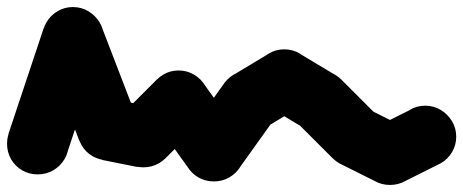

<svg xmlns="http://www.w3.org/2000/svg" viewBox="-57 -448 1315 545"><path d="M-37 -40Q-37 -16 -25.5 4Q-14 24 6 35.5Q26 47 50 47Q74 47 94 35.5Q114 24 126 4Q138 -16 138 -40Q138 -64 126 -84Q114 -104 94 -116Q74 -128 50 -128Q26 -128 6 -116Q-14 -104 -25.5 -84Q-37 -64 -37 -40Z M-33 -68 133 -12 233 -312 67 -368Z M63 -340Q63 -316 74.5 -296Q86 -276 106 -264.5Q126 -253 150 -253Q174 -253 194 -264.5Q214 -276 226 -296Q238 -316 238 -340Q238 -364 226 -384Q214 -404 194 -416Q174 -428 150 -428Q126 -428 106 -416Q86 -404 74.5 -384Q63 -364 63 -340Z M232 -371 68 -309 168 -49 332 -111Z M163 -80Q163 -56 174.5 -36Q186 -16 206 -4.5Q226 7 250 7Q274 7 294 -4.5Q314 -16 326 -36Q338 -56 338 -80Q338 -104 326 -124Q314 -144 294 -156Q274 -168 250 -168Q226 -168 206 -156Q186 -144 174.5 -124Q163 -104 163 -80Z M267 -166 233 6 333 26 367 -146Z M263 -60Q263 -36 274.5 -16Q286 4 306 15.5Q326 27 350 27Q374 27 394 15.5Q414 4 426 -16Q438 -36 438 -60Q438 -84 426 -104Q414 -124 394 -136Q374 -148 350 -148Q326 -148 306 -136Q286 -124 274.5 -104Q263 -84 263 -60Z M288 -122 412 2 512 -98 388 -222Z M363 -160Q363 -136 374.5 -116Q386 -96 406 -84.5Q426 -73 450 -73Q474 -73 494 -84.5Q514 -96 526 -116Q538 -136 538 -160Q538 -184 526 -204Q514 -224 494 -236Q474 -248 450 -248Q426 -248 406 -236Q386 -224 374.5 -204Q363 -184 363 -160Z M521 -211 379 -109 479 31 621 -71Z M463 -20Q463 4 474.5 24Q486 44 506 55.5Q526 67 550 67Q574 67 594 55.5Q614 44 626 24Q638 4 638 -20Q638 -44 626 -64Q614 -84 594 -96Q574 -108 550 -108Q526 -108 506 -96Q486 -84 474.5 -64Q463 -44 463 -20Z M479 -71 621 31 721 -109 579 -211Z M563 -160Q563 -136 574.5 -116Q586 -96 606 -84.5Q626 -73 650 -73Q674 -73 694 -84.5Q714 -96 726 -116Q738 -136 738 -160Q738 -184 726 -204Q714 -224 694 -236Q674 -248 650 -248Q626 -248 606 -236Q586 -224 574.5 -204Q563 -184 563 -160Z M605 -235 695 -85 795 -145 705 -295Z M663 -220Q663 -196 674.5 -176Q686 -156 706 -144.5Q726 -133 750 -133Q774 -133 794 -144.5Q814 -156 826 -176Q838 -196 838 -220Q838 -244 826 -264Q814 -284 794 -296Q774 -308 750 -308Q726 -308 706 -296Q686 -284 674.5 -264Q663 -244 663 -220Z M795 -295 705 -145 805 -85 895 -235Z M763 -160Q763 -136 774.5 -116Q786 -96 806 -84.5Q826 -73 850 -73Q874 -73 894 -84.5Q914 -96 926 -116Q938 -136 938 -160Q938 -184 926 -204Q914 -224 894 -236Q874 -248 850 -248Q826 -248 806 -236Q786 -224 774.5 -204Q763 -184 763 -160Z M912 -222 788 -98 888 2 1012 -122Z M863 -60Q863 -36 874.5 -16Q886 4 906 15.5Q926 27 950 27Q974 27 994 15.5Q1014 4 1026 -16Q1038 -36 1038 -60Q1038 -84 1026 -104Q1014 -124 994 -136Q974 -148 950 -148Q926 -148 906 -136Q886 -124 874.5 -104Q863 -84 863 -60Z M989 -138 911 18 1011 68 1089 -88Z M963 -10Q963 14 974.5 34Q986 54 1006 65.5Q1026 77 1050 77Q1074 77 1094 65.5Q1114 54 1126 34Q1138 14 1138 -10Q1138 -34 1126 -54Q1114 -74 1094 -86Q1074 -98 1050 -98Q1026 -98 1006 -86Q986 -74 974.5 -54Q963 -34 963 -10Z M1011 -88 1089 68 1189 18 1111 -138Z M1063 -60Q1063 -36 1074.5 -16Q1086 4 1106 15.5Q1126 27 1150 27Q1174 27 1194 15.5Q1214 4 1226 -16Q1238 -36 1238 -60Q1238 -84 1226 -104Q1214 -124 1194 -136Q1174 -148 1150 -148Q1126 -148 1106 -136Q1086 -124 1074.5 -104Q1063 -84 1063 -60Z"/></svg>

Font: Linefont
Style: Bold
Weight: 700
Monospace: yes
Version: Version 3.002;gftools[0.9.33]